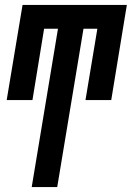

<svg xmlns="http://www.w3.org/2000/svg" viewBox="-20 -550 540 775"><path d="M108 205 214 -434H158L111 -146H7L71 -530H492L429 -146H325L373 -434H317L211 205Z"/></svg>

Font: Iosevka Curly Oblique
Style: Bold
Weight: 700
Italic angle: -9°
Monospace: yes
Designer: Belleve Invis
Foundry: Belleve Invis
Version: Version 11.1.0; ttfautohint (v1.8.3)